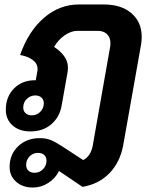

<svg xmlns="http://www.w3.org/2000/svg" viewBox="-20 -578 690 859"><path d="M614 -413Q614 -396 611 -378L531 73Q517 148 469.5 197Q422 246 349 258L244 187Q228 220 196 240.5Q164 261 127 261Q81 261 52 235Q23 209 23 169Q23 113 61 76.5Q99 40 158 40Q186 40 207 48.5Q228 57 260 78L352 138Q368 131 379.5 113.5Q391 96 395 73L473 -370Q474 -375 474 -385Q474 -410 459 -425Q444 -440 417 -440H326Q299 -440 270 -420.5Q241 -401 222 -368Q249 -351 266.5 -327.5Q284 -304 284 -275Q284 -265 283 -259L256 -107Q247 -54 209.5 -22Q172 10 116 10Q66 10 36 -17Q6 -44 6 -87Q6 -145 42.5 -182Q79 -219 136 -219H140L147 -259Q148 -262 148 -269Q148 -294 126 -310Q104 -326 70 -332Q107 -438 176.5 -498Q246 -558 333 -558H444Q523 -558 568.5 -518.5Q614 -479 614 -413ZM176 -116Q176 -132 165.5 -141.5Q155 -151 138 -151Q116 -151 100 -135.5Q84 -120 84 -97Q84 -81 94.5 -71.5Q105 -62 122 -62Q145 -62 160.5 -78Q176 -94 176 -116ZM188 141Q188 125 178 115.5Q168 106 150 106Q128 106 112.5 121.5Q97 137 97 160Q97 176 107 185.5Q117 195 135 195Q157 195 172.5 179Q188 163 188 141Z"/></svg>

Font: Bai Jamjuree
Style: Bold Italic
Weight: 700
Italic angle: -10°
Designer: Katatrad Aksorn Co.,Ltd.
Foundry: Cadson Demak Co.,Ltd.
Version: Version 1.000; ttfautohint (v1.6)